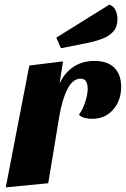

<svg xmlns="http://www.w3.org/2000/svg" viewBox="-20 -794 545 832"><path d="M5 18 107 -510 253 -528 238 -432Q260 -479 298.5 -504.5Q337 -530 389 -530Q446 -530 475.5 -500.5Q505 -471 505 -418Q505 -358 470 -318.5Q435 -279 379 -279Q364 -279 347.5 -283Q331 -287 322 -297Q338 -318 349 -351Q360 -384 360 -411Q360 -428 353.5 -440.5Q347 -453 329 -453Q295 -453 272 -407.5Q249 -362 237 -290L189 0ZM244 -585 224 -631 454 -774Q473 -767 481 -749Q489 -731 489 -711Q489 -678 471.5 -658Q454 -638 425.5 -627Q397 -616 364 -609Z"/></svg>

Font: Sansita Swashed
Style: Bold
Weight: 700
Designer: Pablo Cosgaya
Foundry: Omnibus-Type
Version: Version 1.003; ttfautohint (v1.8.3)